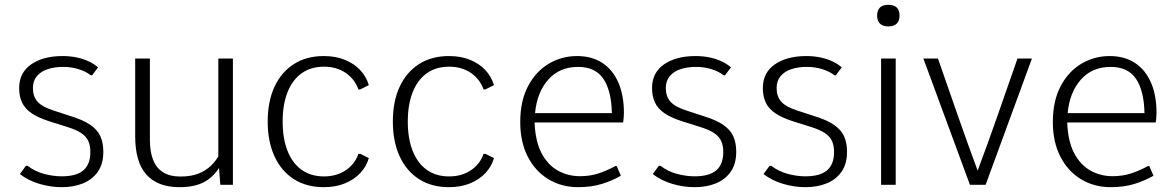

<svg xmlns="http://www.w3.org/2000/svg" viewBox="-20 -773 4915 803"><path d="M238.3 9.8Q191.9 9.8 145.8 -3.7Q99.6 -17.1 63 -44.9L88.4 -79.6H95.2Q126 -56.2 163.8 -45.9Q201.7 -35.6 238.3 -35.6Q299.8 -35.6 328.9 -60.8Q357.9 -85.9 357.9 -137.2Q357.9 -164.1 349.4 -183.1Q340.8 -202.1 319.8 -216.3Q298.8 -230.5 259.3 -242.7L189.5 -264.6Q139.6 -280.3 111.6 -299.8Q83.5 -319.3 71.8 -345.2Q60.1 -371.1 60.1 -404.3Q60.1 -469.2 110.4 -503.9Q160.6 -538.6 242.2 -538.6Q273.9 -538.6 302.2 -532.5Q330.6 -526.4 353 -515.4Q375.5 -504.4 390.1 -491.2L365.2 -458H359.9Q339.4 -474.1 309.1 -483.6Q278.8 -493.2 243.7 -493.2Q207.5 -493.2 179 -483.6Q150.4 -474.1 134 -454.3Q117.7 -434.6 117.7 -404.3Q117.7 -370.1 136.7 -348.1Q155.8 -326.2 204.6 -310.5L274.9 -287.6Q329.1 -271 358.9 -250Q388.7 -229 400.4 -201.9Q412.1 -174.8 412.1 -138.2Q412.1 -87.4 389.2 -54.7Q366.2 -22 327.1 -6.1Q288.1 9.8 238.3 9.8Z M730 9.8Q640.1 9.8 592.8 -42.2Q545.4 -94.2 545.4 -203.1V-528.3H606.9V-187Q606.9 -140.6 619.6 -106.4Q632.3 -72.3 660.6 -53.5Q689 -34.7 734.4 -34.7Q779.3 -34.7 809.8 -46.9Q840.3 -59.1 860.6 -78.4Q880.9 -97.7 893.1 -118.7V-528.3H954.1V0H901.4L896 -70.3Q869.1 -29.3 830.1 -9.8Q791 9.8 730 9.8Z M1334 9.8Q1261.7 9.8 1209.2 -23.7Q1156.7 -57.1 1128.2 -118.9Q1099.6 -180.7 1099.6 -264.6Q1099.6 -349.1 1128.2 -410.4Q1156.7 -471.7 1209.2 -505.1Q1261.7 -538.6 1334 -538.6Q1384.3 -538.6 1422.9 -522.7Q1461.4 -506.8 1486.8 -479.5Q1512.2 -452.1 1522.5 -417L1486.3 -398.9H1479Q1463.9 -441.9 1426 -468Q1388.2 -494.1 1335 -494.1Q1279.8 -494.1 1241.2 -466.3Q1202.6 -438.5 1182.4 -387Q1162.1 -335.4 1162.1 -264.6Q1162.1 -193.8 1182.4 -142.3Q1202.6 -90.8 1241.2 -63Q1279.8 -35.2 1335 -35.2Q1387.7 -35.2 1425.8 -60.8Q1463.9 -86.4 1479 -129.4H1487.3L1522.5 -111.8Q1512.7 -77.1 1487.3 -49.8Q1461.9 -22.5 1423.1 -6.3Q1384.3 9.8 1334 9.8Z M1857.4 9.8Q1785.2 9.8 1732.7 -23.7Q1680.2 -57.1 1651.6 -118.9Q1623 -180.7 1623 -264.6Q1623 -349.1 1651.6 -410.4Q1680.2 -471.7 1732.7 -505.1Q1785.2 -538.6 1857.4 -538.6Q1907.7 -538.6 1946.3 -522.7Q1984.9 -506.8 2010.3 -479.5Q2035.6 -452.1 2045.9 -417L2009.8 -398.9H2002.4Q1987.3 -441.9 1949.5 -468Q1911.6 -494.1 1858.4 -494.1Q1803.2 -494.1 1764.6 -466.3Q1726.1 -438.5 1705.8 -387Q1685.5 -335.4 1685.5 -264.6Q1685.5 -193.8 1705.8 -142.3Q1726.1 -90.8 1764.6 -63Q1803.2 -35.2 1858.4 -35.2Q1911.1 -35.2 1949.2 -60.8Q1987.3 -86.4 2002.4 -129.4H2010.7L2045.9 -111.8Q2036.1 -77.1 2010.7 -49.8Q1985.4 -22.5 1946.5 -6.3Q1907.7 9.8 1857.4 9.8Z M2397.9 9.8Q2328.1 9.8 2273.2 -23.7Q2218.3 -57.1 2187 -118.4Q2155.8 -179.7 2155.8 -262.2Q2155.8 -351.1 2188.5 -412.8Q2221.2 -474.6 2275.4 -506.6Q2329.6 -538.6 2393.1 -538.6Q2455.6 -538.6 2499.3 -509.8Q2543 -481 2566.2 -427.7Q2589.4 -374.5 2589.4 -300.3Q2589.4 -292.5 2588.6 -283.9Q2587.9 -275.4 2587.2 -268.8Q2586.4 -262.2 2585.9 -260.7H2215.8Q2218.8 -182.6 2244.6 -133.1Q2270.5 -83.5 2312.7 -59.8Q2355 -36.1 2405.8 -36.1Q2447.3 -36.1 2482.7 -47.6Q2518.1 -59.1 2553.7 -78.6H2559.1L2576.7 -38.1Q2541.5 -17.6 2497.6 -3.9Q2453.6 9.8 2397.9 9.8ZM2217.8 -299.8H2539.1Q2537.1 -394 2503.4 -443.6Q2469.7 -493.2 2397.5 -493.2Q2319.8 -493.2 2272.7 -439.7Q2225.6 -386.2 2217.8 -299.8Z M2885.3 9.8Q2838.9 9.8 2792.7 -3.7Q2746.6 -17.1 2710 -44.9L2735.4 -79.6H2742.2Q2772.9 -56.2 2810.8 -45.9Q2848.6 -35.6 2885.3 -35.6Q2946.8 -35.6 2975.8 -60.8Q3004.9 -85.9 3004.9 -137.2Q3004.9 -164.1 2996.3 -183.1Q2987.8 -202.1 2966.8 -216.3Q2945.8 -230.5 2906.2 -242.7L2836.4 -264.6Q2786.6 -280.3 2758.5 -299.8Q2730.5 -319.3 2718.8 -345.2Q2707 -371.1 2707 -404.3Q2707 -469.2 2757.3 -503.9Q2807.6 -538.6 2889.2 -538.6Q2920.9 -538.6 2949.2 -532.5Q2977.5 -526.4 3000 -515.4Q3022.5 -504.4 3037.1 -491.2L3012.2 -458H3006.8Q2986.3 -474.1 2956.1 -483.6Q2925.8 -493.2 2890.6 -493.2Q2854.5 -493.2 2825.9 -483.6Q2797.4 -474.1 2781 -454.3Q2764.6 -434.6 2764.6 -404.3Q2764.6 -370.1 2783.7 -348.1Q2802.7 -326.2 2851.6 -310.5L2921.9 -287.6Q2976.1 -271 3005.9 -250Q3035.6 -229 3047.4 -201.9Q3059.1 -174.8 3059.1 -138.2Q3059.1 -87.4 3036.1 -54.7Q3013.2 -22 2974.1 -6.1Q2935.1 9.8 2885.3 9.8Z M3348.6 9.8Q3302.2 9.8 3256.1 -3.7Q3210 -17.1 3173.3 -44.9L3198.7 -79.6H3205.6Q3236.3 -56.2 3274.2 -45.9Q3312 -35.6 3348.6 -35.6Q3410.2 -35.6 3439.2 -60.8Q3468.3 -85.9 3468.3 -137.2Q3468.3 -164.1 3459.7 -183.1Q3451.2 -202.1 3430.2 -216.3Q3409.2 -230.5 3369.6 -242.7L3299.8 -264.6Q3250 -280.3 3221.9 -299.8Q3193.8 -319.3 3182.1 -345.2Q3170.4 -371.1 3170.4 -404.3Q3170.4 -469.2 3220.7 -503.9Q3271 -538.6 3352.5 -538.6Q3384.3 -538.6 3412.6 -532.5Q3440.9 -526.4 3463.4 -515.4Q3485.8 -504.4 3500.5 -491.2L3475.6 -458H3470.2Q3449.7 -474.1 3419.4 -483.6Q3389.2 -493.2 3354 -493.2Q3317.9 -493.2 3289.3 -483.6Q3260.7 -474.1 3244.4 -454.3Q3228 -434.6 3228 -404.3Q3228 -370.1 3247.1 -348.1Q3266.1 -326.2 3314.9 -310.5L3385.3 -287.6Q3439.5 -271 3469.2 -250Q3499 -229 3510.7 -201.9Q3522.5 -174.8 3522.5 -138.2Q3522.5 -87.4 3499.5 -54.7Q3476.6 -22 3437.5 -6.1Q3398.4 9.8 3348.6 9.8Z M3665 0V-528.3H3726.1V0ZM3695.3 -662.6Q3671.9 -662.6 3660.2 -674.3Q3648.4 -686 3648.4 -708Q3648.4 -730 3660.2 -741.5Q3671.9 -752.9 3695.3 -752.9Q3718.8 -752.9 3730.5 -741.5Q3742.2 -730 3742.2 -708Q3742.2 -686 3730.5 -674.3Q3718.8 -662.6 3695.3 -662.6Z M4036.6 0 3841.8 -528.3H3902.8Q3943.8 -410.6 3984.9 -292.7Q4025.9 -174.8 4068.8 -59.6Q4112.3 -175.3 4153.3 -293Q4194.3 -410.6 4235.4 -528.3H4295.9L4102.1 0Z M4625.5 9.8Q4555.7 9.8 4500.7 -23.7Q4445.8 -57.1 4414.6 -118.4Q4383.3 -179.7 4383.3 -262.2Q4383.3 -351.1 4416 -412.8Q4448.7 -474.6 4502.9 -506.6Q4557.1 -538.6 4620.6 -538.6Q4683.1 -538.6 4726.8 -509.8Q4770.5 -481 4793.7 -427.7Q4816.9 -374.5 4816.9 -300.3Q4816.9 -292.5 4816.2 -283.9Q4815.4 -275.4 4814.7 -268.8Q4814 -262.2 4813.5 -260.7H4443.4Q4446.3 -182.6 4472.2 -133.1Q4498 -83.5 4540.3 -59.8Q4582.5 -36.1 4633.3 -36.1Q4674.8 -36.1 4710.2 -47.6Q4745.6 -59.1 4781.2 -78.6H4786.6L4804.2 -38.1Q4769 -17.6 4725.1 -3.9Q4681.2 9.8 4625.5 9.8ZM4445.3 -299.8H4766.6Q4764.6 -394 4731 -443.6Q4697.3 -493.2 4625 -493.2Q4547.4 -493.2 4500.2 -439.7Q4453.1 -386.2 4445.3 -299.8Z"/></svg>

Font: Comme ExtraLight
Style: Regular
Weight: 250
Version: Version 1.000;gftools[0.9.27]